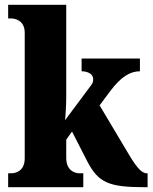

<svg xmlns="http://www.w3.org/2000/svg" viewBox="-20 -780 636 800"><path d="M14 0H327V-58H310C296 -58 256 -66 256 -122V-198L280 -232L344 -107C390 -19 433 0 583 0H595V-58H591C569 -58 546 -87 513 -143L395 -341L439 -400C484 -460 522 -483 563 -483V-536H320V-483C349 -483 368 -469 368 -452C368 -447 370 -437 359 -424L251 -279C253 -294 256 -344 256 -378V-760H14V-703H28C41 -703 83 -696 83 -644V-120C83 -65 42 -58 28 -58H14Z"/></svg>

Font: Noto Serif Ethiopic Condensed Black
Style: Regular
Weight: 900
Width: 3
Designer: Monotype Design Team
Foundry: Monotype Imaging Inc.
Version: Version 2.102